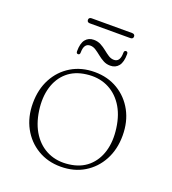

<svg xmlns="http://www.w3.org/2000/svg" viewBox="-131 -804 820 913"><g transform="rotate(20 279.0 -347.0)"><path d="M279 -468.5Q345 -468.5 396.2 -437.8Q447.5 -407 476.8 -353.2Q506 -299.5 506 -229.5Q506 -159.5 477 -105.5Q448 -51.5 397 -20.8Q346 10 278.5 10Q213 10 161.8 -20.8Q110.5 -51.5 81.2 -105.5Q52 -159.5 52 -229Q52 -299.5 80.8 -353.2Q109.5 -407 160.8 -437.8Q212 -468.5 279 -468.5ZM313 -14Q370 -21 407 -53.2Q444 -85.5 459.2 -136.8Q474.5 -188 465.5 -253Q456.5 -320 425.8 -365.5Q395 -411 348.5 -431.5Q302 -452 244.5 -444.5Q187.5 -437.5 150.5 -405.5Q113.5 -373.5 98.2 -322Q83 -270.5 92 -206Q101.5 -139 132 -93.5Q162.5 -48 209.2 -27.2Q256 -6.5 313 -14ZM336 -522Q316.5 -522 300.5 -530.8Q284.5 -539.5 270.8 -550.8Q257 -562 243.5 -570.8Q230 -579.5 215.5 -579.5Q199.5 -579.5 191.5 -567.8Q183.5 -556 183.5 -533Q183.5 -521 174 -521Q165 -521 165 -533Q165 -573 180.2 -592Q195.5 -611 222 -611Q242 -611 258 -602.5Q274 -594 287.8 -582.8Q301.5 -571.5 315 -562.8Q328.5 -554 343.5 -554Q359 -554 366.8 -566Q374.5 -578 374.5 -601Q374.5 -613 384.5 -613Q393.5 -613 393.5 -601Q393.5 -560.5 378.2 -541.2Q363 -522 336 -522ZM162.5 -691Q162.5 -697 166.2 -700.2Q170 -703.5 176.5 -703.5H381.5Q388.5 -703.5 392.2 -700.2Q396 -697 396 -690.5Q396 -684.5 392.2 -681.2Q388.5 -678 381.5 -678H176.5Q170 -678 166.2 -681.2Q162.5 -684.5 162.5 -691Z"/></g></svg>

Font: Fraunces Thin
Style: Regular
Weight: 250
Version: Version 1.000;[b76b70a41]